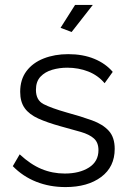

<svg xmlns="http://www.w3.org/2000/svg" viewBox="-20 -750 523 780"><path d="M246 10Q182 10 127.5 -11.5Q73 -33 32 -75L60 -123Q104 -82 148.5 -63.5Q193 -45 243 -45Q303 -45 341.5 -69.5Q380 -94 380 -140Q380 -171 361.5 -187.5Q343 -204 308.5 -214Q274 -224 226 -237Q172 -252 135.5 -268.5Q99 -285 80.5 -310.5Q62 -336 62 -377Q62 -427 87.5 -461Q113 -495 157.5 -512.5Q202 -530 257 -530Q317 -530 363 -511Q409 -492 438 -458L405 -412Q378 -444 338.5 -459.5Q299 -475 253 -475Q221 -475 192 -466.5Q163 -458 144.5 -438.5Q126 -419 126 -385Q126 -343 157 -327Q188 -311 251 -293Q310 -277 354 -261Q398 -245 422 -218.5Q446 -192 446 -145Q446 -72 391 -31Q336 10 246 10ZM271 -620 226 -637 285 -730H357Z"/></svg>

Font: Raleway
Style: Regular
Weight: 400
Designer: Matt McInerney, Pablo Impallari, Rodrigo Fuenzalida
Foundry: Matt McInerney, Pablo Impallari, Rodrigo Fuenzalida
Version: Version 4.101;RELEASE